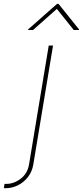

<svg xmlns="http://www.w3.org/2000/svg" viewBox="-114 -781 434 1005"><path d="M141.1 -542.5H163.6L60.5 79.1Q54.2 117.7 32.2 145.8Q10.3 173.8 -20.5 189Q-51.3 204.1 -85 204.1H-93.8L-90.3 181.6H-81.5Q-41 181.6 -5.4 154.3Q30.3 127 38.1 79.1ZM59.1 -624H32.7L33.2 -627L184.6 -760.7H192.4L299.8 -627L299.3 -624H272L183.6 -734.4Z"/></svg>

Font: Inter 16pt Thin
Style: Italic
Weight: 250
Italic angle: -9.3988°
Version: Version 4.001;git-66647c0bb